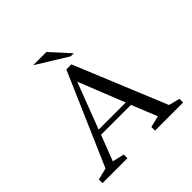

<svg xmlns="http://www.w3.org/2000/svg" viewBox="-229 -1160 1373 1373"><g transform="rotate(-45 457.5 -473.5)"><path d="M50 0V-37L139 -59L442 -758H493L781 -59L865 -37V0H581V-37L668 -58L589 -252H287L212 -58L302 -37V0ZM301 -290H575L435 -641ZM561 -802H530L295 -947H429Z"/></g></svg>

Font: Ledger
Style: Regular
Weight: 400
Designer: Denis Masharov
Foundry: Denis Masharov
Version: 1.001